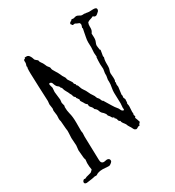

<svg xmlns="http://www.w3.org/2000/svg" viewBox="-189 -892 930 1019"><g transform="rotate(-30 276.0 -382.5)"><path d="M531.2 -766.6Q551.8 -766.6 551.8 -755.9Q551.8 -749 547.9 -744.1L537.1 -734.4Q531.2 -728.5 524.9 -728.5Q518.6 -728.5 516.6 -731Q514.6 -733.4 510.7 -735.4Q502 -730.5 492.2 -728Q482.4 -725.6 474.6 -719.7Q469.7 -709 470.2 -696.8Q470.7 -684.6 469.2 -677.2Q467.8 -669.9 463.9 -664.6Q460 -659.2 460 -658.2Q460 -657.2 460.9 -638.7Q461.9 -620.1 456.5 -608.9Q451.2 -597.7 451.2 -588.9L454.1 -567.4V-564.5L458 -560.5V-559.6L452.1 -524.4L454.1 -517.6L451.2 -506.8Q449.2 -496.1 449.2 -486.3V-464.8Q449.2 -452.1 445.3 -442.9Q441.4 -433.6 441.4 -425.8L443.4 -398.4V-387.7Q443.4 -381.8 441.4 -378.9Q439.5 -376 439.5 -374L441.4 -372.1Q439.5 -362.3 439.5 -357.4L441.4 -343.8L435.5 -298.8L437.5 -290L435.5 -282.2L441.4 -266.6Q440.4 -265.6 440.4 -255.4Q440.4 -245.1 437.5 -242.2Q440.4 -233.4 440.4 -224.6L438.5 -192.4Q438.5 -183.6 439.5 -179.7Q437.5 -175.8 437.5 -172.9L441.4 -163.1L436.5 -156.2Q439.5 -148.4 442.4 -140.6Q445.3 -132.8 447.3 -125Q437.5 -117.2 435.5 -107.4Q434.6 -108.4 430.7 -108.4Q426.8 -108.4 421.9 -104.5Q417 -100.6 411.1 -100.6L410.2 -101.6Q402.3 -102.5 397.5 -113.3Q392.6 -124 387.2 -131.3Q381.8 -138.7 377.9 -150.4Q373 -157.2 366.7 -165.5Q360.4 -173.8 360.4 -181.6Q352.5 -183.6 351.1 -191.9Q349.6 -200.2 345.7 -205.1Q338.9 -206.1 341.8 -212.9Q338.9 -215.8 335.4 -216.3Q332 -216.8 328.6 -223.6Q325.2 -230.5 322.3 -232.9Q319.3 -235.4 317.4 -238.8Q315.4 -242.2 315.9 -244.1Q316.4 -246.1 311 -253.9Q305.7 -261.7 296.9 -268.6Q290 -276.4 287.6 -286.1Q285.2 -295.9 272.5 -304.7Q270.5 -315.4 261.7 -323.7Q252.9 -332 254.9 -343.8Q245.1 -351.6 243.2 -356Q241.2 -360.4 239.3 -363.3Q237.3 -366.2 234.9 -370.1Q232.4 -374 230.5 -377Q228.5 -379.9 228.5 -381.8Q228.5 -383.8 230.5 -385.7Q229.5 -387.7 228.5 -389.2Q227.5 -390.6 226.1 -393.6Q224.6 -396.5 222.7 -398.4Q220.7 -400.4 219.2 -402.8Q217.8 -405.3 218.3 -407.2Q218.8 -409.2 216.8 -411.1Q210 -414.1 208 -423.3Q206.1 -432.6 201.2 -438.5Q196.3 -451.2 189.9 -461.4Q183.6 -471.7 181.6 -480.5Q179.7 -489.3 178.2 -489.3Q176.8 -489.3 174.8 -491.2Q172.9 -493.2 173.8 -495.1Q174.8 -497.1 171.9 -499Q168.9 -503.9 164.6 -506.3Q160.2 -508.8 156.2 -515.6Q152.3 -522.5 149.4 -532.2Q146.5 -542 134.8 -543Q130.9 -540 130.9 -535.2L136.7 -513.7L134.8 -488.3L140.6 -438.5L138.7 -419.9L143.6 -400.4L141.6 -391.6Q141.6 -370.1 146.5 -351.6Q153.3 -327.1 153.3 -292V-238.3L155.3 -225.6L154.3 -203.1L158.2 -59.6Q158.2 -36.1 176.8 -36.1L195.3 -39.1Q211.9 -39.1 211.9 -23.4Q211.9 -18.6 205.1 -12.7Q195.3 -3.9 188.5 -3.9H182.6L151.4 -5.9Q122.1 -5.9 107.4 5.9Q104.5 6.8 101.6 6.3Q98.6 5.9 95.7 5.9L77.1 9.8L42 14.6Q28.3 14.6 28.3 3.9Q28.3 0 32.2 -4.9Q36.1 -9.8 40 -9.8L45.9 -8.8Q47.9 -8.8 49.8 -10.3Q51.8 -11.7 56.6 -13.7Q61.5 -15.6 69.8 -17.1Q78.1 -18.6 85.9 -21.5Q93.8 -27.3 99.6 -34.2Q95.7 -52.7 95.7 -75.2L97.7 -96.7Q97.7 -97.7 96.2 -100.6Q94.7 -103.5 93.8 -111.3Q92.8 -119.1 92.3 -127.9Q91.8 -136.7 90.8 -145.5Q89.8 -154.3 89.8 -157.2L92.8 -185.5L89.8 -232.4Q89.8 -247.1 91.3 -261.7Q92.8 -276.4 89.8 -290L85.9 -337.9Q85 -341.8 84 -344.7Q83 -347.7 83 -352.5L84 -375L80.1 -405.3L82 -418L78.1 -445.3L80.1 -464.8L76.2 -553.7L73.2 -638.7V-656.2Q73.2 -664.1 74.2 -671.9Q76.2 -673.8 76.2 -675.8L74.2 -679.7Q74.2 -683.6 77.1 -690.9Q80.1 -698.2 78.6 -708.5Q77.1 -718.8 86.9 -720.7Q88.9 -720.7 87.9 -725.6Q89.8 -726.6 100.6 -726.6Q118.2 -726.6 127.9 -691.4Q131.8 -686.5 143.6 -677.7Q144.5 -668 150.4 -660.6Q156.2 -653.3 159.7 -646.5Q163.1 -639.6 164.6 -635.7Q166 -631.8 168 -627.9L178.7 -614.3Q180.7 -610.4 180.7 -606.4Q180.7 -602.5 183.1 -597.2Q185.5 -591.8 191.9 -582Q198.2 -572.3 202.1 -564.9Q206.1 -557.6 209 -550.8Q211.9 -542 218.3 -533.2Q224.6 -524.4 224.6 -520Q224.6 -515.6 227.5 -510.3Q230.5 -504.9 235.4 -498.5Q240.2 -492.2 242.7 -487.3Q245.1 -482.4 245.1 -479Q245.1 -475.6 246.6 -474.1Q248 -472.7 249 -472.2Q250 -471.7 251.5 -469.7Q252.9 -467.8 252.9 -464.8Q252.9 -461.9 254.9 -459L258.8 -457Q260.7 -453.1 264.2 -441.9Q267.6 -430.7 274.9 -421.4Q282.2 -412.1 288.6 -397.5Q294.9 -382.8 301.8 -374L308.6 -363.3Q310.5 -359.4 311.5 -355.5Q312.5 -351.6 314.5 -348.6L322.3 -339.8Q325.2 -335 326.7 -330.1Q328.1 -325.2 331.1 -321.3L335 -319.3Q336.9 -315.4 343.8 -304.7Q350.6 -293.9 361.3 -275.9Q372.1 -257.8 379.4 -250Q386.7 -242.2 390.1 -232.9Q393.6 -223.6 403.3 -220.7Q408.2 -222.7 407.2 -227.1Q406.2 -231.4 406.2 -235.4L408.2 -261.7L406.2 -327.1Q406.2 -340.8 408.7 -353.5Q411.1 -366.2 412.1 -376Q413.1 -385.7 412.6 -391.6Q412.1 -397.5 412.1 -403.3L416 -425.8V-441.4L419.9 -465.8L418 -495.1Q418 -516.6 419.9 -538.1Q421.9 -538.1 421.9 -539.1L419.9 -563.5L421.9 -596.7L420.9 -627Q420.9 -642.6 424.3 -657.7Q427.7 -672.9 429.2 -683.6Q430.7 -694.3 432.1 -697.8Q433.6 -701.2 433.6 -704.6Q433.6 -708 431.6 -710L436.5 -725.6Q436.5 -737.3 430.7 -739.7Q424.8 -742.2 419.4 -744.1Q414.1 -746.1 412.1 -748Q410.2 -750 405.8 -749Q401.4 -748 397.5 -748Q393.6 -748 391.6 -752.9Q391.6 -756.8 387.7 -757.8Q388.7 -766.6 395.5 -769.5Q402.3 -772.5 406.2 -778.3Q412.1 -776.4 417 -776.4L433.6 -780.3Q441.4 -780.3 447.3 -776.4Q453.1 -772.5 458.5 -770.5Q463.9 -768.6 468.3 -769Q472.7 -769.5 477.5 -769.5H481.4L482.4 -767.6L487.3 -768.6L505.9 -765.6Z"/></g></svg>

Font: Mountains of Christmas
Style: Regular
Weight: 400
Designer: Crystal Kluge
Foundry: Font Diner, Inc DBA Tart Workshop
Version: Version 1.003